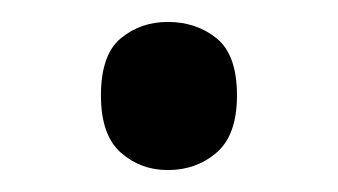

<svg xmlns="http://www.w3.org/2000/svg" viewBox="-20 -141 308 175"><path d="M72 -54Q72 -91 90 -106Q108 -121 133 -121Q159 -121 177.5 -106Q196 -91 196 -54Q196 -18 177.5 -2Q159 14 133 14Q108 14 90 -2Q72 -18 72 -54Z"/></svg>

Font: hexuhindi05
Style: Book
Weight: 400
Designer: Jelle Bosma - Monotype Design Team
Foundry: Monotype Imaging Inc.
Version: Version 2.003